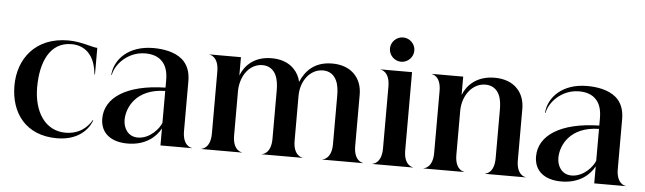

<svg xmlns="http://www.w3.org/2000/svg" viewBox="-49 -976 3948 1176"><g transform="rotate(5 1925.0 -388.0)"><path d="M327.5 11.5C484.5 11.5 532 -90.5 540.5 -117.5L538 -119C513 -75 463.5 -27 377 -27C254 -27 180.5 -136.5 180.5 -289C180.5 -443.5 234 -570.5 368 -570.5C420.5 -570.5 456 -549 479 -521.5C514.5 -480 520 -423 523.5 -398H526.5V-561.5C497 -561.5 427 -591.5 346 -591.5C143.5 -591.5 41 -451.5 41 -287.5C41 -118.5 137 11.5 327.5 11.5Z M823.5 -553.5C867 -553.5 904.5 -541 928.5 -514C951.5 -490 964 -453.5 964 -400V-355.5C724 -350.5 594.5 -261.5 594.5 -133.5C594.5 -44.5 658.5 6 761.5 6C871.5 6 935 -50.5 964 -104.5V0H1157V-1.5C1151.5 -1.5 1100 -10 1100 -100.5V-407C1100 -468.5 1080 -510.5 1047.5 -539C999 -580.5 926 -590.5 869.5 -590.5C717.5 -590.5 633.5 -501 626 -405L629.5 -404C639 -466.5 713.5 -553.5 823.5 -553.5ZM731.5 -137C731.5 -212 785 -332 964 -335V-139.5C953 -106 897 -36 821 -36C760.5 -36 731.5 -86.5 731.5 -137Z M1959.5 0H2209V-1.5C2204 -1.5 2152.5 -10 2152.5 -100.5V-416C2152.5 -468.5 2135.5 -510 2107.5 -539C2075 -574 2025.5 -591.5 1969.5 -591.5C1858.5 -591.5 1805 -529.5 1776 -462C1769 -493 1754.5 -519 1735 -539C1702.5 -574 1653.5 -591.5 1597.5 -591.5C1486.5 -591.5 1432 -529.5 1408 -469V-581.5H1215V-580C1220 -580 1271.5 -571.5 1271.5 -481V-100.5C1271.5 -10 1220 -1.5 1215 -1.5V0H1464.5V-1.5C1459.5 -1.5 1408 -10 1408 -100.5V-377C1411 -471 1467 -544.5 1544.5 -544.5C1584 -544.5 1612 -524 1627.5 -491.5C1640.5 -464 1644 -429.5 1644 -399V-100.5C1644 -10 1592.5 -1.5 1587.5 -1.5V0H1837V-1.5C1832 -1.5 1780 -10 1780 -100.5V-376C1780 -470 1838.5 -544.5 1916.5 -544.5C1956.5 -544.5 1984 -524 1999.5 -491.5C2013 -464 2016 -429.5 2016 -399V-100.5C2016 -10 1964.5 -1.5 1959.5 -1.5Z M2323.5 -481V-100.5C2323.5 -10 2272 -1.5 2267 -1.5V0H2516.5V-1.5C2511.5 -1.5 2460 -10 2460 -100.5V-581.5H2267V-580C2272 -580 2323.5 -571.5 2323.5 -481ZM2387.5 -639C2428.5 -639 2462.5 -673 2462.5 -714C2462.5 -754.5 2428.5 -788.5 2387.5 -788.5C2346.5 -788.5 2312.5 -754.5 2312.5 -714C2312.5 -673 2346.5 -639 2387.5 -639Z M2638 -481V-100.5C2638 -10 2586.5 -1.5 2581.5 -1.5V0H2831V-1.5C2826 -1.5 2774.5 -10 2774.5 -100.5V-377C2777.5 -471 2837.5 -544.5 2915 -544.5C2956.5 -544.5 2984 -524 3000 -491.5C3013 -464 3016 -429.5 3016 -399V-100.5C3016 -10 2964.5 -1.5 2959.5 -1.5V0H3209V-1.5C3204 -1.5 3152.5 -10 3152.5 -100.5V-416C3152.5 -468.5 3135.5 -510 3107.5 -539C3075 -574 3025.5 -591.5 2968 -591.5C2857 -591.5 2798.5 -529.5 2774.5 -469V-581.5H2581.5V-580C2586.5 -580 2638 -571.5 2638 -481Z M3490.5 -553.5C3534 -553.5 3571.5 -541 3595.5 -514C3618.5 -490 3631 -453.5 3631 -400V-355.5C3391 -350.5 3261.5 -261.5 3261.5 -133.5C3261.5 -44.5 3325.5 6 3428.5 6C3538.5 6 3602 -50.5 3631 -104.5V0H3824V-1.5C3818.5 -1.5 3767 -10 3767 -100.5V-407C3767 -468.5 3747 -510.5 3714.5 -539C3666 -580.5 3593 -590.5 3536.5 -590.5C3384.5 -590.5 3300.5 -501 3293 -405L3296.5 -404C3306 -466.5 3380.5 -553.5 3490.5 -553.5ZM3398.5 -137C3398.5 -212 3452 -332 3631 -335V-139.5C3620 -106 3564 -36 3488 -36C3427.5 -36 3398.5 -86.5 3398.5 -137Z"/></g></svg>

Font: Beautique Display
Style: Bold
Weight: 700
Designer: Nhat-Quang Ngo
Version: Version 1.100;Glyphs 3.2.3 (3260)